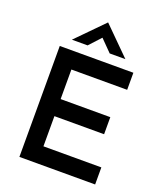

<svg xmlns="http://www.w3.org/2000/svg" viewBox="-171 -1075 1000 1184"><g transform="rotate(20 329.0 -483.0)"><path d="M100 -728H583V-616H217V-422H543V-310H217V-112H597V0H100ZM405 -790 330 -866 260 -790H157L330 -966H331L508 -790Z"/></g></svg>

Font: Synthetic SemiBold
Style: Regular
Weight: 600
Designer: Santiago Orozco
Foundry: Typemade
Version: Version 2.000; ttfautohint (v1.8.4.7-5d5b)